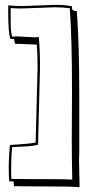

<svg xmlns="http://www.w3.org/2000/svg" viewBox="-20 -739 361 792"><path d="M38 29 36 9H18Q16 -17 16 -53Q16 -89 21 -141Q31 -142 52 -143Q93 -145 127 -151L135 -458Q135 -507 132 -555L62 -558H43Q40 -564 38 -578H23Q14 -603 14 -684V-717Q38 -714 71 -714L209 -719Q248 -719 277 -713Q277 -698 280 -697Q288 -693 297 -693Q307 -557 307 -348V-109Q306 -96 306 -79L308 18V33Q271 30 166 30H144ZM145 -460 137 -143V-142Q115 -136 77.5 -134.5Q40 -133 30 -132Q26 -91 26 -52Q26 -13 27 -1L124 0H203Q248 0 278 2V-2Q276 -104 276 -156L277 -367Q277 -581 268 -704V-705Q240 -709 205 -709L69 -704Q34 -704 24 -706V-640Q24 -608 30 -588H33L49 -589L122 -585Q132 -585 139 -586H140Q145 -537 145 -460Z"/></svg>

Font: Londrina Shadow
Style: Regular
Weight: 400
Designer: Marcelo Magalhaes
Foundry: Marcelo Magalhaes
Version: Version 1.001 2011